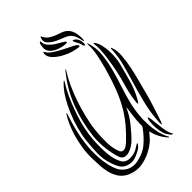

<svg xmlns="http://www.w3.org/2000/svg" viewBox="-281 -1026 1117 1117"><g transform="rotate(-45 277.5 -467.5)"><path d="M210 -153Q248 -189 278.5 -225Q309 -261 335.5 -305.5Q362 -350 384.5 -407.5Q407 -465 429 -543Q441 -588 449.5 -630Q458 -672 456 -712Q456 -720 457 -720Q459 -720 460 -717Q461 -714 462 -712Q477 -665 472 -613.5Q467 -562 453 -508.5Q439 -455 420.5 -400Q402 -345 389 -290Q381 -256 377 -218Q373 -180 374.5 -142.5Q376 -105 384 -69Q392 -33 409 -2Q410 -1 410 1V3Q407 3 406 2L404 0Q365 -42 351 -103Q337 -86 322.5 -70Q308 -54 282 -37Q240 -9 188.5 1.5Q137 12 86 -12Q56 -27 40 -51.5Q24 -76 16.5 -104.5Q9 -133 7.5 -162.5Q6 -192 5 -216Q3 -263 9.5 -307Q16 -351 27 -389.5Q38 -428 52 -459Q66 -490 79 -511Q80 -513 82.5 -515.5Q85 -518 86 -518Q88 -517 86.5 -512.5Q85 -508 84 -506Q69 -461 57 -414Q45 -367 39 -319Q33 -271 34.5 -222.5Q36 -174 48 -125Q53 -105 63 -83.5Q73 -62 96 -45Q109 -35 123 -31Q137 -27 150 -26.5Q163 -26 174.5 -28Q186 -30 196 -33Q241 -44 273.5 -73Q306 -102 329 -132Q338 -142 344 -155Q343 -174 345 -199Q347 -224 350 -246Q353 -268 355 -283Q357 -298 356 -297Q333 -246 301.5 -207.5Q270 -169 247 -145Q232 -129 213.5 -117Q195 -105 177 -100Q159 -95 144 -100Q129 -105 122 -123Q108 -164 102 -213.5Q96 -263 101 -314Q112 -416 149.5 -515Q187 -614 255 -696Q259 -701 262.5 -703Q266 -705 260 -695Q238 -661 217.5 -617Q197 -573 180.5 -524.5Q164 -476 151.5 -425Q139 -374 134 -326Q129 -278 130 -231.5Q131 -185 145 -149Q150 -136 158.5 -132.5Q167 -129 176 -131.5Q185 -134 194 -140.5Q203 -147 210 -153ZM226 -73Q215 -67 203 -61Q191 -55 178.5 -51.5Q166 -48 152 -48Q138 -48 123 -53Q94 -63 81.5 -86.5Q69 -110 62 -132Q46 -180 47.5 -227.5Q49 -275 55 -329Q59 -367 71.5 -412.5Q84 -458 103 -503Q122 -548 145.5 -587Q169 -626 195 -651Q197 -653 202.5 -658.5Q208 -664 210 -662Q211 -661 201 -645Q191 -629 177 -602Q163 -575 149 -540.5Q135 -506 121.5 -466.5Q108 -427 99 -385Q90 -344 87 -305Q84 -266 84.5 -233.5Q85 -201 87.5 -178.5Q90 -156 92 -148Q97 -128 106.5 -106.5Q116 -85 133 -77Q150 -69 175.5 -72Q201 -75 221 -86Q222 -87 227 -90Q232 -93 237.5 -96.5Q243 -100 247.5 -102.5Q252 -105 253 -104Q254 -102 252 -98Q250 -94 245.5 -89Q241 -84 235.5 -79.5Q230 -75 226 -73ZM497 -281Q485 -233 468.5 -183Q452 -133 440 -96Q438 -91 436 -86Q434 -81 432 -82Q429 -83 429 -88.5Q429 -94 429 -99Q433 -174 451.5 -248Q470 -322 493 -397Q507 -444 519.5 -492.5Q532 -541 534 -597Q534 -604 536 -604Q539 -604 541 -597Q552 -570 549 -527.5Q546 -485 536.5 -439Q527 -393 515 -350Q503 -307 497 -281ZM508 -500Q494 -446 478 -389Q462 -332 433 -281Q431 -278 426.5 -270.5Q422 -263 419 -264Q417 -264 417 -272Q417 -280 418 -285Q419 -297 422 -314.5Q425 -332 429.5 -350.5Q434 -369 438.5 -386.5Q443 -404 447 -416Q449 -422 453.5 -439.5Q458 -457 463 -481Q468 -505 473 -533.5Q478 -562 481.5 -590Q485 -618 486 -643Q487 -668 484 -686Q482 -695 485 -695Q487 -695 489 -693Q491 -691 492 -689Q504 -672 509.5 -648Q515 -624 516.5 -598Q518 -572 515.5 -546Q513 -520 508 -500ZM418 -68Q421 -48 424.5 -32Q428 -16 437 -1Q438 0 438.5 2.5Q439 5 437 5Q432 5 427 0Q416 -13 409 -25Q402 -37 396 -67Q394 -79 393 -96Q392 -113 393 -129Q394 -145 396.5 -155.5Q399 -166 403 -166Q404 -166 405.5 -160.5Q407 -155 408.5 -148.5Q410 -142 410.5 -135.5Q411 -129 411 -127Q414 -96 418 -68ZM413 -791Q422 -789 428 -782.5Q434 -776 438 -768Q442 -760 443.5 -752Q445 -744 445 -738Q445 -730 443.5 -725Q442 -720 439 -722Q438 -723 436 -724Q434 -725 432 -730Q430 -740 428 -745.5Q426 -751 423.5 -755.5Q421 -760 418 -765.5Q415 -771 411 -780Q409 -785 408 -789Q407 -793 413 -791ZM450 -752Q446 -778 435.5 -799.5Q425 -821 398 -834Q385 -840 365 -847.5Q345 -855 327 -865.5Q309 -876 296.5 -890Q284 -904 287 -922Q289 -931 292 -937Q295 -943 297 -938Q308 -914 324.5 -902.5Q341 -891 359 -884Q377 -877 395 -871Q413 -865 427 -853Q441 -841 449.5 -819.5Q458 -798 458 -760Q458 -755 457 -749Q456 -743 454 -743Q453 -743 450 -752ZM416 -743Q416 -739 412 -739Q392 -739 362 -748Q332 -757 304.5 -772.5Q277 -788 257.5 -808Q238 -828 238 -850Q238 -852 238.5 -858Q239 -864 243 -864H245Q255 -842 283 -824Q311 -806 340.5 -791.5Q370 -777 393 -765Q416 -753 416 -743ZM379 -811Q380 -807 377 -806.5Q374 -806 372 -806Q355 -806 335 -811Q315 -816 298 -825Q281 -834 269.5 -848Q258 -862 258 -880Q258 -888 260 -901.5Q262 -915 268 -920Q273 -922 273.5 -922Q274 -922 274 -919Q274 -895 289.5 -877.5Q305 -860 324.5 -848Q344 -836 360.5 -827Q377 -818 379 -811Z"/></g></svg>

Font: Akronim
Style: Regular
Weight: 400
Designer: Grzegorz Klimczewski
Foundry: Fonty.PL
Version: Version 1.001